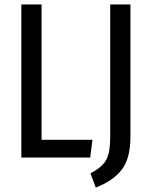

<svg xmlns="http://www.w3.org/2000/svg" viewBox="-20 -709 679 864"><path d="M167 -689V-80H396L386 0H76V-689ZM567 -95Q567 4 528 54.5Q489 105 411 135L387 71Q425 51 443.5 30.5Q462 10 469 -19Q476 -48 476 -99V-689H567Z"/></svg>

Font: Fira Sans Extra Condensed
Style: Regular
Weight: 400
Width: 1
Designer: Carrois Corporate & Edenspiekermann AG
Foundry: Carrois Corporate GbR & Edenspiekermann AG
Version: Version 4.203